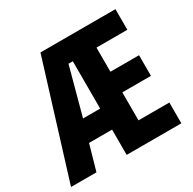

<svg xmlns="http://www.w3.org/2000/svg" viewBox="-160 -877 1048 1040"><g transform="rotate(-30 364.5 -357.0)"><path d="M687 0H345V-158H201L156 0H-3L218 -714H687V-585H494V-434H673V-305H494V-130H687ZM239 -289H346V-585H319Z"/></g></svg>

Font: Noto Sans Gurmukhi ExtraCondensed ExtraBold
Style: Regular
Weight: 800
Width: 2
Designer: Jelle Bosma - Monotype Design Team
Foundry: Monotype Imaging Inc.
Version: Version 2.004; ttfautohint (v1.8.4.7-5d5b)